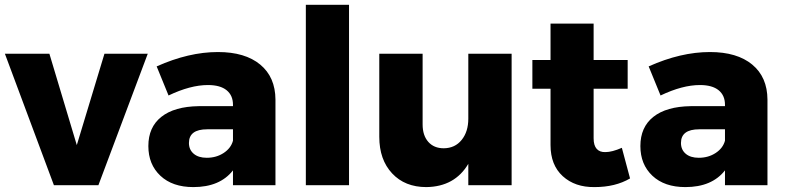

<svg xmlns="http://www.w3.org/2000/svg" viewBox="-25 -762 3229 790"><path d="M-4.9 -541H178.2L291 -165L404.8 -541H583L379.9 0H196.8Z M871.6 -547.9Q983.4 -547.9 1045.7 -496.3Q1107.9 -444.8 1108.4 -352.1V0H933.6V-61Q879.9 7.8 770.5 7.8Q684.6 7.8 635 -38.8Q585.4 -85.4 585.4 -161.1Q585.4 -238.8 638.9 -281.2Q692.4 -323.7 792.5 -325.2H933.6V-331.1Q933.6 -369.6 907.2 -390.9Q880.9 -412.1 830.6 -412.1Q758.3 -412.1 668.5 -369.1L619.6 -488.8Q751.5 -547.9 871.6 -547.9ZM825.7 -112.8Q865.2 -112.8 895.3 -132.6Q925.3 -152.3 933.6 -183.1V-230H827.6Q752.4 -230 752.4 -173.8Q752.4 -146 772 -129.4Q791.5 -112.8 825.7 -112.8Z M1233.4 -742.2H1411.1V0H1233.4Z M1901.9 -541H2080.1V0H1901.9V-87.9Q1846.2 6.3 1729 7.8Q1641.1 7.8 1588.4 -48.6Q1535.6 -105 1535.6 -199.2V-541H1713.9V-250Q1713.9 -204.6 1737.3 -178.2Q1760.7 -151.9 1800.8 -151.9Q1847.2 -152.3 1874.5 -186.3Q1901.9 -220.2 1901.9 -273.9Z M2533.7 -153.8 2567.4 -27.8Q2506.8 7.8 2421.4 7.8Q2340.8 8.8 2290.5 -37.1Q2240.2 -83 2240.2 -165V-397H2165.5V-515.1H2240.2V-665H2417.5V-515.1H2557.6V-397H2417.5V-192.9Q2417.5 -163.6 2430.2 -149.4Q2442.9 -135.3 2466.3 -136.2Q2493.2 -136.2 2533.7 -153.8Z M2896 -547.9Q3007.8 -547.9 3070.1 -496.3Q3132.3 -444.8 3132.8 -352.1V0H2958V-61Q2904.3 7.8 2794.9 7.8Q2709 7.8 2659.4 -38.8Q2609.9 -85.4 2609.9 -161.1Q2609.9 -238.8 2663.3 -281.2Q2716.8 -323.7 2816.9 -325.2H2958V-331.1Q2958 -369.6 2931.6 -390.9Q2905.3 -412.1 2855 -412.1Q2782.7 -412.1 2692.9 -369.1L2644 -488.8Q2775.9 -547.9 2896 -547.9ZM2850.1 -112.8Q2889.6 -112.8 2919.7 -132.6Q2949.7 -152.3 2958 -183.1V-230H2852.1Q2776.9 -230 2776.9 -173.8Q2776.9 -146 2796.4 -129.4Q2815.9 -112.8 2850.1 -112.8Z"/></svg>

Font: Montserrat-Arabic
Style: Bold
Weight: 700
Designer: Mohamed Gaber
Foundry: Kief Type Foundry
Version: Version 5.008;PS 005.008;hotconv 1.0.88;makeotf.lib2.5.64775